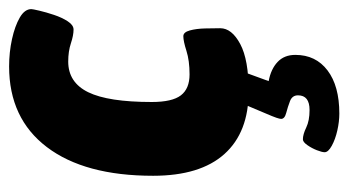

<svg xmlns="http://www.w3.org/2000/svg" viewBox="-196 -376 783 432"><g transform="rotate(-90 196.0 -159.5)"><path d="M207 8Q115 8 66 -46.5Q17 -101 17 -207Q17 -361 81.5 -446Q146 -531 263 -531Q295 -531 324.5 -524.5Q354 -518 373 -507Q392 -496 392 -481Q392 -478 388.5 -463Q385 -448 379 -430Q373 -412 364.5 -399Q356 -386 346 -386Q333 -386 315 -392Q297 -398 274 -398Q227 -398 205 -353Q183 -308 183 -210Q183 -164 198 -144.5Q213 -125 245 -125Q276 -125 298 -132Q320 -139 331 -139Q340 -139 344 -124.5Q348 -110 348.5 -90.5Q349 -71 349 -56Q349 -30 313.5 -11Q278 8 207 8ZM157 212Q139 212 119 207.5Q99 203 84.5 195Q70 187 70 179Q70 173 74.5 161.5Q79 150 86 140Q93 130 99 130Q110 130 125.5 137.5Q141 145 165 145Q198 145 198 119Q198 106 185 101Q172 96 158.5 92.5Q145 89 145 81Q145 78 147.5 70.5Q150 63 158 44.5Q166 26 181 -10H253L230 53Q257 58 273 73Q289 88 289 113Q289 159 254 185.5Q219 212 157 212Z"/></g></svg>

Font: Asap Condensed Condensed ExtraBold
Style: Italic
Weight: 800
Width: 3
Italic angle: -6°
Designer: Pablo Cosgaya
Foundry: Omnibus-Type
Version: Version 3.001; ttfautohint (v1.8.4.7-5d5b)